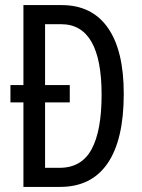

<svg xmlns="http://www.w3.org/2000/svg" viewBox="-20 -734 556 754"><path d="M222 -714Q341 -714 403.5 -625Q466 -536 466 -366Q466 -185 402.5 -92.5Q339 0 216 0H72V-332H21V-400H72V-714ZM220 -639H157V-400H254V-332H157V-75H214Q300 -75 339.5 -147.5Q379 -220 379 -362Q379 -639 220 -639Z"/></svg>

Font: Noto Sans Oriya ExtCond
Style: Regular
Weight: 400
Width: 2
Designer: Amélie Bonet and Sol Matas
Foundry: Google LLC
Version: Version 2.006; ttfautohint (v1.8.4.7-5d5b)